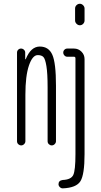

<svg xmlns="http://www.w3.org/2000/svg" viewBox="-20 -780 540 1030"><path d="M71.3 -22.5V-498Q71.3 -506.8 77.6 -513.2Q84 -519.5 92.8 -519.5Q101.6 -519.5 108.4 -513.2Q115.2 -506.8 115.2 -498V-462.9Q115.2 -461.9 116.2 -461.9Q118.2 -461.9 118.2 -462.9Q145.5 -530.3 193.4 -530.3Q241.2 -530.3 260.7 -486.3Q280.3 -442.4 280.3 -320.3V-22.5Q280.3 -13.7 273.4 -6.8Q266.6 0 257.8 0Q249 0 242.2 -6.3Q235.4 -12.7 235.4 -22.5V-310.5Q235.4 -386.7 229 -425.3Q222.7 -463.9 212.9 -474.1Q203.1 -484.4 182.6 -484.4Q154.3 -484.4 135.3 -428.7Q116.2 -373 116.2 -271.5V-22.5Q116.2 -13.7 109.4 -6.8Q102.5 0 93.8 0Q85 0 78.1 -6.3Q71.3 -12.7 71.3 -22.5ZM382.8 -734.4Q382.8 -745.1 390.6 -752.4Q398.4 -759.8 408.2 -759.8Q418 -759.8 425.8 -752Q433.6 -744.1 433.6 -734.4V-669.9Q433.6 -660.2 426.3 -652.3Q418.9 -644.5 408.2 -644.5Q398.4 -644.5 390.6 -652.3Q382.8 -660.2 382.8 -669.9ZM316.4 230.5Q307.6 230.5 300.8 223.6Q293.9 216.8 293.9 208Q293.9 188.5 316.4 185.5Q361.3 183.6 373 158.7Q384.8 133.8 384.8 46.9V-466.8Q384.8 -475.6 377 -475.6H340.8Q332 -475.6 325.7 -482.4Q319.3 -489.3 319.3 -498Q319.3 -506.8 325.7 -513.2Q332 -519.5 340.8 -519.5H377Q400.4 -519.5 417 -502.9Q433.6 -486.3 433.6 -462.9V46.9Q433.6 156.2 411.6 191.9Q389.6 227.5 316.4 230.5Z"/></svg>

Font: Rounded-X Mgen+ 1m light
Style: Regular
Weight: 200
Designer: [Source Han Sans]
Ryoko NISHIZUKA  (kana & ideographs); Paul D. Hunt (Latin, Greek & Cyrillic); Wenlong ZHANG  (bopomofo
Version: Version 1.059.20150602